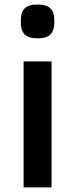

<svg xmlns="http://www.w3.org/2000/svg" viewBox="-20 -818 328 838"><path d="M83 -550H205V0H83ZM71 -718V-731Q71 -798 138 -798H150Q217 -798 217 -731V-718Q217 -651 150 -651H138Q71 -651 71 -718Z"/></svg>

Font: Krub SemiBold
Style: Regular
Weight: 600
Version: Version 1.000; ttfautohint (v1.6)